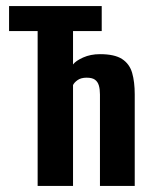

<svg xmlns="http://www.w3.org/2000/svg" viewBox="-20 -611 495 631"><path d="M103.7 0V-509H9.8V-591H314.3V-509H220V-399.1Q228.7 -411 253.1 -422Q277.6 -433 308.6 -433Q356.5 -433 381.1 -417.1Q405.7 -401.1 414.3 -371.5Q422.8 -341.9 422.8 -300.7V0H308.5V-300.4Q308.5 -317.7 304.9 -330Q301.3 -342.4 292 -349.1Q282.8 -355.7 264.7 -355.7Q246.4 -355.7 235.2 -347.9Q224 -340.1 220 -331.4V0Z"/></svg>

Font: Alumni Sans SC Thin
Style: Regular
Weight: 100
Designer: Robert E. Leuschke
Foundry: Robert E. Leuschke
Version: Version 1.018